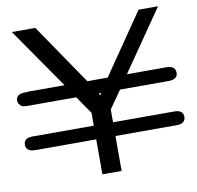

<svg xmlns="http://www.w3.org/2000/svg" viewBox="-105 -774 877 855"><g transform="rotate(-10 333.5 -347.0)"><path d="M-27 -189Q-27 -220 13 -220H290V-278L235 -358H18Q-3 -358 -10 -361.5Q-17 -365 -24 -376Q-27 -382 -27 -388Q-27 -419 14 -419H22Q23 -419 25.5 -419.5Q28 -420 29 -420H193L3 -694H109L296 -420H388L576 -694H664L475 -420H653Q694 -420 694 -388Q694 -370 679 -363Q670 -358 649 -358H433L377 -278V-220H654Q694 -220 694 -189Q694 -167 672 -160Q665 -158 651 -158H377V0H290V-158H16Q3 -158 -4 -160Q-27 -167 -27 -189ZM337 -358 342 -348 348 -358Z"/></g></svg>

Font: CMU Sans Serif
Style: Medium
Weight: 500
Version: Version 0.7.0